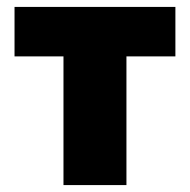

<svg xmlns="http://www.w3.org/2000/svg" viewBox="-20 -535 549 555"><path d="M163.5 0V-372H22V-515H487V-372H345.5V0Z"/></svg>

Font: Geologica ExtraBold
Style: Regular
Weight: 800
Designer: Sindre Bremnes, Frode Helland
Foundry: Monokrom Skriftforlag AS
Version: Version 1.010;gftools[0.9.28]